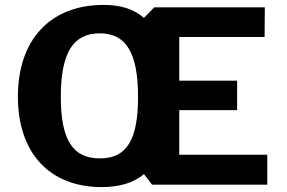

<svg xmlns="http://www.w3.org/2000/svg" viewBox="-20 -753 1170 783"><path d="M1070 -122H711V-304H947V-424H711V-602H1059L1060 -723H609L567 -680C528 -715 473 -733 403 -733C185 -733 53 -591 53 -359C53 -130 181 10 395 10C468 10 526 -8 567 -43L600 0H1070ZM387 -107C277 -107 228 -182 228 -358C228 -538 278 -617 387 -617C494 -617 543 -538 543 -358C543 -181 496 -107 387 -107Z"/></svg>

Font: United Sans
Style: Bold
Weight: 700
Designer: Pablo Impallari, Rodrigo Fuenzalida (Modified by Dan O. Williams)
Version: Version 1.000;PS 001.000;hotconv 1.0.88;makeotf.lib2.5.64775